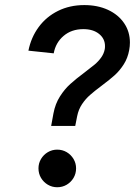

<svg xmlns="http://www.w3.org/2000/svg" viewBox="-20 -748 544 775"><path d="M320.8 -455.1Q347.2 -475.1 362.1 -487.5Q377 -500 388.2 -515.6Q399.4 -531.2 402.8 -549.3Q403.8 -553.7 403.8 -562Q403.8 -591.8 379.9 -611.1Q356 -630.4 316.4 -630.4Q268.6 -630.4 236.6 -603Q204.6 -575.7 196.8 -532.7L94.7 -543.5Q105.5 -597.2 136.2 -638.9Q167 -680.7 214.4 -704.1Q261.7 -727.5 320.3 -727.5Q374 -727.5 415.8 -708.3Q457.5 -689 481 -654.5Q504.4 -620.1 504.4 -576.2Q504.4 -561.5 501.5 -545.9Q495.6 -513.2 479.2 -487.8Q462.9 -462.4 443.1 -444.6Q423.3 -426.8 390.6 -402.3Q361.3 -380.4 343.3 -364.5Q325.2 -348.6 311 -327.4Q296.9 -306.2 291.5 -279.3L283.7 -239.7H186.5L195.8 -290.5Q203.1 -329.1 221.9 -358.6Q240.7 -388.2 263.7 -408.9Q286.6 -429.7 320.8 -455.1ZM135.3 -68.4Q135.3 -88.9 145.5 -106.2Q155.8 -123.5 173.1 -133.8Q190.4 -144 210.9 -144Q231.9 -144 249.3 -133.8Q266.6 -123.5 276.9 -106.2Q287.1 -88.9 287.1 -68.4Q287.1 -47.4 276.9 -30Q266.6 -12.7 249.3 -2.4Q231.9 7.8 210.9 7.8Q190.4 7.8 173.1 -2.4Q155.8 -12.7 145.5 -30Q135.3 -47.4 135.3 -68.4Z"/></svg>

Font: Reddit Sans Vanilla SemiBold
Style: Italic
Weight: 600
Italic angle: -11.25°
Designer: Stephen Hutchings
Version: Version 1.013